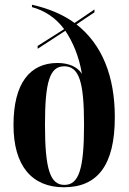

<svg xmlns="http://www.w3.org/2000/svg" viewBox="-20 -781 543 811"><path d="M250 10C391 10 465 -82 465 -286C465 -458 412 -593 303 -678L379 -729V-741L295 -684C247 -719 187 -745 115 -761V-751C166 -737 214 -708 251 -658L139 -587V-575L256 -651C287 -605 314 -543 326 -469C308 -498 271 -515 223 -515C106 -515 37 -429 37 -253C37 -80 115 10 250 10ZM252 0C192 0 170 -66 170 -254C170 -435 190 -501 251 -501C314 -501 335 -436 335 -254C335 -66 313 0 252 0Z"/></svg>

Font: Noto Serif Display ExtraCondensed
Style: Bold
Weight: 700
Width: 2
Designer: Monotype Design Team
Foundry: Monotype Imaging Inc.
Version: Version 2.009